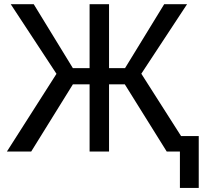

<svg xmlns="http://www.w3.org/2000/svg" viewBox="-20 -731 994 926"><path d="M13.2 0ZM582 -324.2H505.9V0H412.1V-324.2H331.5L130.4 0H13.2L252.4 -375L31.7 -710.9H142.6L331.5 -402.3H412.1V-710.9H505.9V-402.3H583L772 -710.9H882.3L661.6 -375.5L900.9 0H784.2ZM938.5 175.3H847.7V-74.7H938.5Z"/></svg>

Font: Roboto
Style: Regular
Weight: 400
Designer: Google
Version: Version 2.134; 2016; ttfautohint (v1.6)